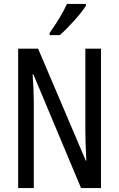

<svg xmlns="http://www.w3.org/2000/svg" viewBox="-20 -963 609 983"><path d="M395 0 151 -582H147Q153 -500 153 -438V0H73V-714H175L419 -141H422Q417 -239 417 -286V-714H497V0ZM420 -934Q402 -904 360.5 -858Q319 -812 286 -783H234V-794Q292 -876 323 -943H420Z"/></svg>

Font: Noto Sans UI Cond
Style: Regular
Weight: 400
Width: 3
Designer: Monotype Design Team
Foundry: Monotype Imaging Inc.
Version: Version 1.001